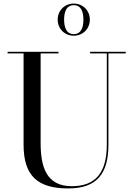

<svg xmlns="http://www.w3.org/2000/svg" viewBox="-20 -1040 748 1075"><path d="M303 -930C303 -879 342 -840 393 -840C444 -840 483 -879 483 -930C483 -981 444 -1020 393 -1020C342 -1020 303 -981 303 -930ZM339 -930C339 -970.5 350 -1011 393 -1011C436 -1011 447 -970.5 447 -930C447 -889.5 436 -849 393 -849C350 -849 339 -889.5 339 -930ZM22.5 -750V-741H112V-230C112 -57 189 15 362 15C520 15 587 -65 587 -230V-741H684V-750H484.5V-741H578V-230C578 -70 512 2.5 382 2.5C238 2.5 207.5 -108 207.5 -240V-741H307.5V-750Z"/></svg>

Font: Bodoni* 24
Style: Regular
Weight: 400
Version: Version 2.3